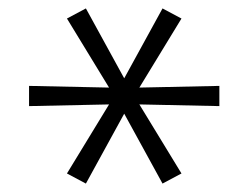

<svg xmlns="http://www.w3.org/2000/svg" viewBox="-20 -553 590 456"><path d="M184 -117 139 -141 239 -305 49 -301V-349L239 -345L139 -509L184 -533L275 -367L366 -533L411 -509L311 -345L501 -349V-301L311 -305L411 -141L366 -117L275 -283Z"/></svg>

Font: Lode Dark
Style: Regular
Weight: 400
Monospace: yes
Designer: Belleve Invis
Foundry: Belleve Invis
Version: Version 29.2.0; ttfautohint (v1.8.3)